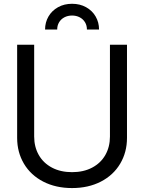

<svg xmlns="http://www.w3.org/2000/svg" viewBox="-20 -958 743 990"><path d="M68.4 -247.1V-727.5H156.2V-253.9Q156.2 -200.7 179.9 -158.9Q203.6 -117.2 247.8 -93.8Q292 -70.3 351.6 -70.3Q411.1 -70.3 455.3 -93.8Q499.5 -117.2 523.2 -158.9Q546.9 -200.7 546.9 -253.9V-727.5H634.8V-247.1Q634.8 -172.9 599.6 -113.8Q564.5 -54.7 500 -21.5Q435.5 11.7 351.6 11.7Q267.6 11.7 203.1 -21.5Q138.7 -54.7 103.5 -113.8Q68.4 -172.9 68.4 -247.1ZM490.7 -805.7H428.2Q428.2 -826.7 418.5 -843Q408.7 -859.4 391.1 -868.7Q373.5 -877.9 351.6 -877.9Q329.6 -877.9 312 -868.7Q294.4 -859.4 284.7 -843Q274.9 -826.7 274.9 -805.7H212.4Q212.4 -842.8 230 -873Q247.6 -903.3 279.3 -920.9Q311 -938.5 351.6 -938.5Q392.1 -938.5 423.8 -920.9Q455.6 -903.3 473.1 -873Q490.7 -842.8 490.7 -805.7Z"/></svg>

Font: Intratopia Thin
Style: Regular
Weight: 100
Designer: Rasmus Andersson
Foundry: rsms
Version: Version 3.000;Glyphs 3.2.3 (3260)